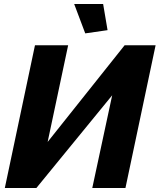

<svg xmlns="http://www.w3.org/2000/svg" viewBox="-20 -935 794 955"><path d="M349 -915H493L515 -785L404 -769ZM4 0 154 -710H319L217 -229L600 -710H754L604 0H439L538 -461L161 0Z"/></svg>

Font: Raleway-v4020 ExtraBold
Style: Italic
Weight: 800
Italic angle: -12°
Designer: Matt McInerney, Pablo Impallari, Rodrigo Fuenzalida
Foundry: Matt McInerney, Pablo Impallari, Rodrigo Fuenzalida
Version: Version 4.020;PS 004.020;hotconv 1.0.88;makeotf.lib2.5.64775